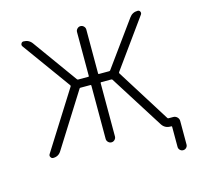

<svg xmlns="http://www.w3.org/2000/svg" viewBox="-123 -893 1246 1169"><g transform="rotate(-15 500.0 -308.0)"><path d="M452.1 -50.8V-386.7Q452.1 -391.6 448.2 -391.6H383.8Q379.9 -391.6 377.9 -387.7L165 -49.8Q147.5 -21.5 114.3 -21.5Q103.5 -21.5 98.6 -31.2Q95.7 -35.2 95.7 -40Q95.7 -44.9 98.6 -49.8L329.1 -415Q331.1 -418.9 328.1 -422.9L108.4 -726.6Q102.5 -735.4 107.4 -744.6Q112.3 -753.9 122.1 -753.9Q156.2 -753.9 175.8 -726.6L377 -447.3Q379.9 -443.4 383.8 -443.4H448.2Q452.1 -443.4 452.1 -447.3V-724.6Q452.1 -736.3 460.9 -745.1Q469.7 -753.9 481.4 -753.9Q493.2 -753.9 502 -745.1Q510.7 -736.3 510.7 -724.6V-447.3Q510.7 -443.4 514.6 -443.4H579.1Q584 -443.4 586.9 -447.3L789.1 -726.6Q808.6 -753.9 841.8 -753.9Q852.5 -753.9 856.9 -744.6Q861.3 -735.4 855.5 -726.6L636.7 -422.9Q633.8 -418.9 635.7 -415L847.7 -77.1Q849.6 -73.2 854.5 -73.2H883.8Q898.4 -73.2 908.7 -63Q918.9 -52.7 918.9 -39.1V109.4Q918.9 121.1 910.6 129.4Q902.3 137.7 890.6 137.7Q878.9 137.7 870.6 129.4Q862.3 121.1 862.3 109.4V-17.6Q862.3 -21.5 858.4 -21.5H852.5Q817.4 -21.5 798.8 -50.8L585.9 -387.7Q584 -391.6 579.1 -391.6H514.6Q510.7 -391.6 510.7 -386.7V-50.8Q510.7 -39.1 502 -30.3Q493.2 -21.5 481.4 -21.5Q469.7 -21.5 460.9 -30.3Q452.1 -39.1 452.1 -50.8Z"/></g></svg>

Font: Gen Jyuu Gothic L Monospace Light
Style: Regular
Weight: 300
Designer: [Source Han Sans]
Ryoko NISHIZUKA  (kana & ideographs); Paul D. Hunt (Latin, Greek & Cyrillic); Wenlong ZHANG  (bopomofo
Version: Version 1.002.20150607